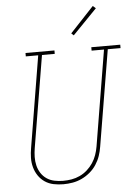

<svg xmlns="http://www.w3.org/2000/svg" viewBox="-63 -1009 752 1064"><g transform="rotate(-5 313.5 -477.0)"><path d="M246 8Q218 8 191.5 2.5Q165 -3 143.5 -17.5Q122 -32 107.5 -53.5Q93 -75 86 -100.5Q79 -126 79.5 -153.5Q80 -181 85 -208L169 -716H100V-735H261V-716H190L105 -205Q101 -181 100.5 -156.5Q100 -132 105.5 -109Q111 -86 123.5 -66.5Q136 -47 155 -34Q174 -21 198 -16Q222 -11 246 -11Q270 -11 293.5 -15Q317 -19 339.5 -29.5Q362 -40 381 -57Q400 -74 413.5 -94.5Q427 -115 435 -138Q443 -161 447 -185L535 -716H466V-735H627V-716H556L467 -182Q463 -156 454.5 -131Q446 -106 431 -83Q416 -60 394.5 -42Q373 -24 348.5 -12.5Q324 -1 298 3.5Q272 8 246 8Q246 8 246 8Q246 8 246 8ZM375 -809 362 -821 494 -962 510 -948Z"/></g></svg>

Font: Iosevka Slab Thin Extended
Style: Italic
Weight: 100
Width: 7
Italic angle: -9°
Monospace: yes
Designer: Belleve Invis
Foundry: Belleve Invis
Version: Version 11.1.0; ttfautohint (v1.8.3)